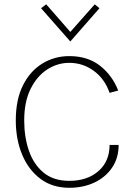

<svg xmlns="http://www.w3.org/2000/svg" viewBox="-20 -882 632 912"><path d="M309 10Q228.5 10 171.8 -32.8Q115 -75.5 85 -148Q55 -220.5 55 -310Q55 -409 89.2 -477Q123.5 -545 181.2 -580.2Q239 -615.5 309 -615.5Q396.5 -615.5 454.8 -570Q513 -524.5 541.5 -452L500.5 -441Q477.5 -507.5 425.5 -545.5Q373.5 -583.5 309 -583.5Q253 -583.5 204.2 -552Q155.5 -520.5 125.2 -459.5Q95 -398.5 95 -310Q95 -231.5 117.2 -166.5Q139.5 -101.5 186.8 -62.2Q234 -23 309 -23Q394.5 -23 447.5 -69.2Q500.5 -115.5 500.5 -193.5H543.5Q543.5 -131.5 512.5 -85.8Q481.5 -40 428.5 -15Q375.5 10 309 10ZM314 -685 175 -843 199.5 -861.5 320 -723.5H308L430 -861.5L452.5 -843Z"/></svg>

Font: Karla ExtraLight
Style: Regular
Weight: 250
Designer: Jonathan Pinhorn
Version: Version 2.004;gftools[0.9.33]